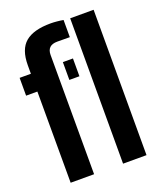

<svg xmlns="http://www.w3.org/2000/svg" viewBox="-148 -902 825 993"><g transform="rotate(-20 264.5 -405.0)"><path d="M4.5 -502V-600H66.5V-646.5Q66.5 -734 111.8 -772Q157 -810 251 -810Q267 -810 285.5 -808.2Q304 -806.5 320.5 -803.5V-709Q285 -709.5 251.5 -709.5Q195.5 -709.5 195.5 -656.5L196 0H67L66.5 -502ZM242.5 -502V-600H298V-502ZM355.5 0V-800H484.5V0Z"/></g></svg>

Font: Big Shoulders Stencil Display ExtraBold
Style: Regular
Weight: 800
Designer: Patric King
Foundry: XO Type Co
Version: Version 1.000